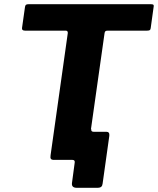

<svg xmlns="http://www.w3.org/2000/svg" viewBox="-20 -762 753 915"><path d="M346 133Q320 133 323 110L336 13Q338 0 325 0H264L415 -147Q413 -134 426 -134H487Q503 -134 501 -115L469 113Q468 123 462.5 128Q457 133 444 133ZM99 -728Q100 -736 103.5 -739Q107 -742 117 -742H699Q709 -742 711.5 -738.5Q714 -735 712 -728L698 -627Q697 -620 693 -618Q689 -616 681 -616H494Q485 -616 482 -613Q479 -610 478 -602L395 -16Q394 -7 390 -3.5Q386 0 379 0H237Q226 0 222.5 -5Q219 -10 221 -22L303 -604Q304 -616 293 -616H99Q83 -616 85 -629Z"/></svg>

Font: Libre Franklin
Style: Bold Italic
Weight: 700
Italic angle: -8°
Designer: Pablo Impallari, Rodrigo Fuenzalida, Nhung Nguyen
Foundry: Impallari Type
Version: Version 3.000